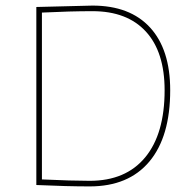

<svg xmlns="http://www.w3.org/2000/svg" viewBox="-20 -662 677 687"><path d="M311 -642Q445 -642 517 -563.5Q589 -485 589 -339Q589 -173 514.5 -84Q440 5 301 5Q220 5 110 0V-637ZM311 -622Q232 -622 130 -617V-20Q238 -15 301 -15Q430 -15 499.5 -99Q569 -183 569 -339Q569 -476 502 -549Q435 -622 311 -622Z"/></svg>

Font: Alegreya Sans Thin
Style: Regular
Weight: 100
Designer: Juan Pablo del Peral
Foundry: Huerta Tipografica
Version: Version 2.007